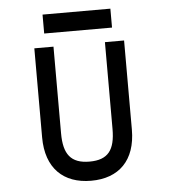

<svg xmlns="http://www.w3.org/2000/svg" viewBox="-52 -770 744 829"><g transform="rotate(-5 319.5 -355.5)"><path d="M163 -722V-640H457V-722ZM421 -204C421 -113 391 -72 310 -72C229 -72 198 -114 198 -204V-580H115V-194C115 -60 190 11 310 11C430 11 504 -60 504 -194V-580H421Z"/></g></svg>

Font: Charger Monospace
Style: Regular
Weight: 400
Designer: Jasper
Foundry: Cannot Into Space Fonts
Version: Version 0.980